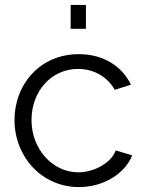

<svg xmlns="http://www.w3.org/2000/svg" viewBox="-20 -750 589 780"><path d="M39 -262C39 -114 149 10 301 10C401 10 488 -45 517 -119L450 -139C434 -91 365 -50 298 -50C194 -50 108 -144 108 -262C108 -381 190 -470 297 -470C361 -470 417 -438 446 -385L512 -406C475 -482 399 -530 300 -530C145 -530 39 -410 39 -262ZM329 -633V-730H267V-633Z"/></svg>

Font: Raleway Reg
Style: Regular
Weight: 400
Designer: Matt McInerney, Pablo Impallari, Rodrigo Fuenzalida
Foundry: Matt McInerney, Pablo Impallari, Rodrigo Fuenzalida
Version: Version 3.00 July 28, 2015